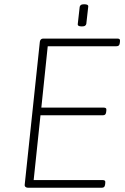

<svg xmlns="http://www.w3.org/2000/svg" viewBox="-20 -881 586 901"><path d="M111 0Q104 0 99.5 -4Q95 -8 96 -15L167 -685Q168 -692 172 -696Q176 -700 183 -700H531Q538 -700 541 -697Q544 -694 543 -686L542 -678Q541 -671 537.5 -667.5Q534 -664 526 -664H204L174 -376H467Q474 -376 477 -373Q480 -370 479 -362L478 -354Q477 -347 473.5 -343.5Q470 -340 462 -340H170L138 -36H462Q469 -36 472 -33Q475 -30 474 -22L473 -14Q472 -7 468.5 -3.5Q465 0 457 0ZM364 -757Q353 -757 348.5 -760Q344 -763 345 -769L354 -849Q355 -854 359.5 -857.5Q364 -861 375 -861Q386 -861 390.5 -858Q395 -855 394 -849L385 -769Q384 -764 379.5 -760.5Q375 -757 364 -757Z"/></svg>

Font: Asap Thin
Style: Italic
Weight: 250
Italic angle: -6°
Designer: Pablo Cosgaya
Foundry: Omnibus-Type
Version: Version 3.001